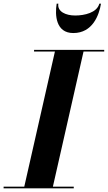

<svg xmlns="http://www.w3.org/2000/svg" viewBox="-62 -1020 585 1040"><path d="M254 -1000H245C235 -939 240 -841 335 -841C440 -841 475 -939 485 -1000H476C463 -951 395.5 -936 345 -936C294.5 -936 247.5 -957 254 -1000ZM-42.5 -9V0H337.5V-9H224.5L390.5 -741H502.5V-750H122.5V-741H235.5L69.5 -9Z"/></svg>

Font: Bodoni* 24pt
Style: Bold Italic
Weight: 700
Italic angle: -13°
Version: Version 2.3